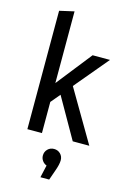

<svg xmlns="http://www.w3.org/2000/svg" viewBox="-144 -802 746 1120"><g transform="rotate(15 228.5 -242.0)"><path d="M73 0V-715L161 -735V-302L329 -515H434L264 -312L447 0H347L208 -244L161 -188V0ZM308 125Q308 150 293 191L272 251H219L236 176Q220 170 210 156Q200 142 200 125Q200 102 215.5 86.5Q231 71 254 71Q277 71 292.5 86.5Q308 102 308 125Z"/></g></svg>

Font: Radio Canada Condensed
Style: Regular
Weight: 400
Width: 3
Designer: Charles Daoud, Etienne Aubert Bonn, Alexandre Saumier Demers, Jacques Le Bailly
Foundry: Radio-Canada
Version: Version 2.104; ttfautohint (v1.8.4.7-5d5b);gftools[0.9.28.de